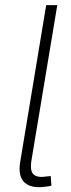

<svg xmlns="http://www.w3.org/2000/svg" viewBox="-20 -748 285 771"><path d="M159.2 2Q105 9.3 78.4 -15.4Q51.8 -40 61 -97.2L165.5 -727.5H210L106.4 -104.5Q99.1 -60.1 116 -46.6Q132.8 -33.2 168.5 -39.6Q175.8 -40 177.5 -40.3Q179.2 -40.5 183.6 -41.5L186.5 -2.4Q181.2 -1 173.8 0.2Q166.5 1.5 159.2 2Z"/></svg>

Font: Inter ExtraLight
Style: Italic
Weight: 250
Italic angle: -9.3988°
Designer: Rasmus Andersson
Foundry: rsms
Version: Version 4.001;git-66647c0bb